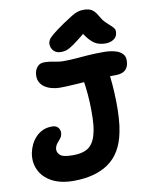

<svg xmlns="http://www.w3.org/2000/svg" viewBox="-104 -1055 890 1142"><g transform="rotate(-10 341.0 -484.0)"><path d="M247 12Q169 12 116.5 -16.5Q64 -45 42 -93Q20 -141 31 -197Q36 -221 47 -244Q58 -267 76 -286.5Q94 -306 118.5 -317.5Q143 -329 176 -329Q202 -329 214 -312.5Q226 -296 222 -275Q219 -260 209.5 -248.5Q200 -237 190.5 -225.5Q181 -214 177 -198Q173 -174 191 -156.5Q209 -139 268 -139Q337 -139 369.5 -167Q402 -195 414 -256Q421 -289 422.5 -334Q424 -379 422 -428.5Q420 -478 414 -525Q408 -572 401 -609Q397 -636 413.5 -656Q430 -676 454 -676Q504 -675 529.5 -658.5Q555 -642 563 -597Q569 -561 573 -512Q577 -463 578 -410.5Q579 -358 576 -310Q573 -262 565 -225Q541 -102 460 -45Q379 12 247 12ZM262 -548Q240 -548 215.5 -554Q191 -560 171 -573.5Q151 -587 141.5 -609Q132 -631 138 -663Q144 -686 158.5 -699.5Q173 -713 195 -713Q217 -713 235.5 -710Q254 -707 272 -703.5Q290 -700 310 -700Q350 -700 385 -703Q420 -706 460.5 -709Q501 -712 556 -712Q589 -712 620.5 -704.5Q652 -697 669.5 -677Q687 -657 680 -618Q669 -564 603 -564Q538 -564 474.5 -560Q411 -556 356.5 -552Q302 -548 262 -548ZM306 -756Q287 -756 273.5 -764Q260 -772 252.5 -786.5Q245 -801 246 -818Q247 -829 253.5 -840Q260 -851 282 -869.5Q304 -888 352 -921Q385 -943 406 -956Q427 -969 444 -974.5Q461 -980 481 -980Q513 -980 531 -968Q549 -956 563 -931Q579 -902 595.5 -885.5Q612 -869 625 -858Q638 -847 644.5 -836Q651 -825 647 -806Q643 -784 622.5 -772Q602 -760 577 -760Q548 -760 525 -769.5Q502 -779 480 -804Q458 -829 432 -873L493 -872Q442 -829 410.5 -805Q379 -781 360.5 -770.5Q342 -760 330 -758Q318 -756 306 -756Z"/></g></svg>

Font: Shantell Sans
Style: Bold Italic
Weight: 700
Italic angle: -11°
Designer: Stephen Nixon, Anya Danilova, Shantell Martin
Foundry: Arrow Type
Version: Version 1.011;[c5ecc13dd]